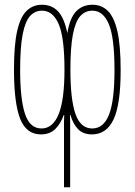

<svg xmlns="http://www.w3.org/2000/svg" viewBox="-20 -558 570 810"><path d="M370 -538Q408 -538 434.5 -512.5Q461 -487 475 -427Q489 -367 489 -262Q489 -117 459 -54Q429 9 368 9Q331 9 309.5 -13Q288 -35 277 -73H275Q276 -58 276 -46Q276 -34 276 -19V232H250V-19Q250 -34 250 -46Q250 -58 251 -73H249Q236 -36 213 -13.5Q190 9 153 9Q91 9 65 -57Q39 -123 39 -265Q39 -368 52.5 -427.5Q66 -487 92.5 -512.5Q119 -538 157 -538Q198 -538 224.5 -510.5Q251 -483 264 -418Q275 -484 302 -511Q329 -538 370 -538ZM370 -513Q339 -513 318.5 -490Q298 -467 287.5 -412.5Q277 -358 277 -264Q277 -138 298.5 -77Q320 -16 369 -16Q417 -16 440 -74.5Q463 -133 463 -262Q463 -400 439 -456.5Q415 -513 370 -513ZM157 -513Q127 -513 106.5 -490Q86 -467 75.5 -412.5Q65 -358 65 -264Q65 -139 85.5 -77.5Q106 -16 155 -16Q203 -16 227.5 -76.5Q252 -137 252 -264Q252 -400 227.5 -456.5Q203 -513 157 -513Z"/></svg>

Font: Noto Sans Mono Condensed Thin
Style: Regular
Weight: 100
Width: 3
Designer: Monotype Design Team
Foundry: Monotype Imaging Inc.
Version: Version 2.014; ttfautohint (v1.8.4.7-5d5b)